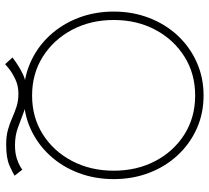

<svg xmlns="http://www.w3.org/2000/svg" viewBox="-52 -660 794 730"><g transform="rotate(90 345.0 -295.0)"><path d="M532 45Q561 45 581.2 38.5Q601.5 32 612.8 25.2Q624 18.5 625 17L648 46.5Q638 53 609.8 65.8Q581.5 78.5 529.5 78.5Q496.5 78.5 472.2 71.5Q448 64.5 427.2 55.2Q406.5 46 385 39Q363.5 32 336 32Q305.5 32 280.8 44Q256 56 240.8 68.2Q225.5 80.5 224 82.5L198.5 54.5Q231.5 29.5 262.5 14.8Q293.5 0 337.5 0Q374.5 0 404.8 11.2Q435 22.5 465.2 33.8Q495.5 45 532 45ZM56 -330.5Q56 -242.5 93.2 -172.2Q130.5 -102 195.2 -61Q260 -20 343 -20Q426.5 -20 491 -61Q555.5 -102 592.2 -172.2Q629 -242.5 629 -330.5Q629 -418.5 592.2 -488.5Q555.5 -558.5 491 -599.2Q426.5 -640 343 -640Q260 -640 195.2 -599.2Q130.5 -558.5 93.2 -488.5Q56 -418.5 56 -330.5ZM24 -330.5Q24 -402.5 48 -464.8Q72 -527 115.2 -573.5Q158.5 -620 216.8 -646Q275 -672 343 -672Q411.5 -672 469.2 -646Q527 -620 570.2 -573.5Q613.5 -527 637.2 -464.8Q661 -402.5 661 -330.5Q661 -258 637.2 -195.8Q613.5 -133.5 570.2 -86.8Q527 -40 469.2 -14Q411.5 12 343 12Q275 12 216.8 -14Q158.5 -40 115.2 -86.8Q72 -133.5 48 -195.8Q24 -258 24 -330.5Z"/></g></svg>

Font: League Spartan Thin Thin
Style: Regular
Weight: 250
Version: Version 2.002